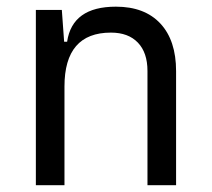

<svg xmlns="http://www.w3.org/2000/svg" viewBox="-20 -547 626 567"><path d="M415.5 0V-337.4Q415.5 -391.6 387.2 -421.1Q358.9 -450.7 307.6 -450.7Q170.4 -450.7 170.4 -291.5V0H85.9V-517.6H162.6L169.4 -423.8H178.2Q193.4 -527.3 322.3 -527.3Q407.2 -527.3 453.6 -477.5Q500 -427.7 500 -336.9V0Z"/></svg>

Font: Cascadia Mono SemiLight
Style: Regular
Weight: 350
Monospace: yes
Designer: Aaron Bell
Foundry: Saja Typeworks
Version: Version 2404.023; ttfautohint (v1.8.4)